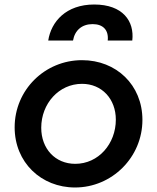

<svg xmlns="http://www.w3.org/2000/svg" viewBox="-20 -820 697 852"><path d="M313 12C477 12 612 -122 612 -288C612 -443 496 -553 344 -553C179 -553 45 -421 45 -255C45 -99 163 12 313 12ZM163 -253C163 -360 241 -448 344 -448C432 -448 494 -381 494 -289C494 -182 417 -93 314 -93C225 -93 163 -160 163 -253ZM194 -640H304C312 -686 344 -713 391 -713C438 -713 463 -686 458 -640H567C577 -726 525 -800 398 -800C273 -800 207 -724 194 -640Z"/></svg>

Font: Mluvka SemiBold
Style: Italic
Weight: 600
Italic angle: -8°
Designer: Modified by Jiří Krblich, Original typeface by Gumpita Rahayu
Foundry: Gumpita Rahayu & Jiří Krblich
Version: Version 2.000;Glyphs 3.1.1 (3134)